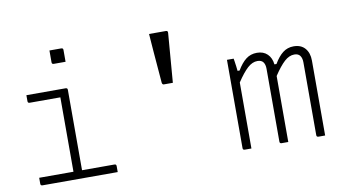

<svg xmlns="http://www.w3.org/2000/svg" viewBox="-75 -930 1950 1103"><g transform="rotate(-10 900.0 -378.0)"><path d="M80 -46H280V-480H101Q90 -480 90 -491V-526H319Q330 -526 330 -515V-46H519Q530 -46 530 -35V0H91Q80 0 80 -11ZM265 -756H334Q345 -756 345 -745V-676H276Q265 -676 265 -687Z M931 -450H879Q870 -450 868 -461L853 -644Q851 -670 849 -696.5Q847 -723 845 -750H944Q955 -750 954 -737Z M1310 0H1271Q1260 0 1260 -11V-526H1299Q1299 -526 1301.5 -511.5Q1304 -497 1306 -479.5Q1308 -462 1309 -453H1321Q1345 -494 1372 -515Q1399 -536 1436 -536Q1474 -536 1497 -513.5Q1520 -491 1524 -453H1536Q1560 -494 1587 -515Q1614 -536 1650 -536Q1693 -536 1716.5 -509Q1740 -482 1740 -437V0H1701Q1690 0 1690 -11V-435Q1690 -460 1679.5 -474.5Q1669 -489 1646 -489Q1616 -489 1588 -463.5Q1560 -438 1525 -385V0H1486Q1475 0 1475 -11V-436Q1475 -461 1464.5 -475Q1454 -489 1431 -489Q1401 -489 1373 -463.5Q1345 -438 1310 -385Z"/></g></svg>

Font: Recursive Mn Lnr St Lt
Style: Regular
Weight: 300
Monospace: yes
Version: Version 1.079;hotconv 1.0.112;makeotfexe 2.5.65598; ttfautoh